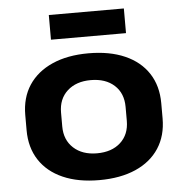

<svg xmlns="http://www.w3.org/2000/svg" viewBox="-53 -784 809 845"><g transform="rotate(-5 352.0 -361.5)"><path d="M352.1 10.1Q259.1 10.1 191.8 -19.5Q124.4 -49.1 88.2 -104.5Q52 -159.9 52 -236.6V-303.4Q52 -380.1 88.4 -435.3Q124.9 -490.4 192.3 -520.3Q259.6 -550.1 352.1 -550.1Q445.6 -550.1 513 -520.5Q580.4 -490.9 616.6 -435.5Q652.8 -380.1 652.8 -303.4V-236.6Q652.8 -159.9 616.6 -104.5Q580.4 -49.1 513 -19.5Q445.6 10.1 352.1 10.1ZM352.1 -108.3Q417.6 -108.3 456.3 -143.7Q495 -179.2 495 -239.2V-300.8Q495 -361.3 456.3 -396.5Q417.6 -431.7 352.1 -431.7Q287.7 -431.7 248.7 -396.3Q209.8 -360.8 209.8 -300.8V-239.2Q209.8 -179.7 248.7 -144Q287.7 -108.3 352.1 -108.3ZM525.1 -733.1V-624.1H193.6V-733.1Z"/></g></svg>

Font: Pathway Extreme 8pt Thin
Style: Regular
Weight: 100
Designer: Eduardo Rodriguez Tunni
Foundry: Eduardo Rodriguez Tunni
Version: Version 1.000